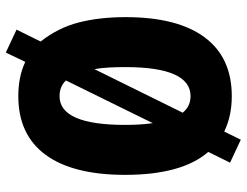

<svg xmlns="http://www.w3.org/2000/svg" viewBox="-114 -733 849 661"><g transform="rotate(90 310.5 -402.5)"><path d="M582 -409Q582 -229 513 -135Q444 -41 311 -41Q244 -41 193 -65L161 2L82 -35L123 -118Q76 -177 57.5 -248.5Q39 -320 39 -410Q39 -589 108.5 -682.5Q178 -776 311 -776Q379 -776 433 -750L461 -807L540 -770L503 -695Q543 -649 562.5 -577Q582 -505 582 -409ZM211 -409Q211 -378 212.5 -352Q214 -326 218 -303L368 -607Q346 -634 311 -634Q211 -634 211 -409ZM410 -409Q410 -462 404 -504L257 -205Q278 -183 311 -183Q410 -183 410 -409Z"/></g></svg>

Font: Noto Sans Tamil UI ExtraCondensed Black
Style: Regular
Weight: 900
Width: 2
Designer: Jelle Bosma - Monotype Design Team
Foundry: Monotype Imaging Inc.
Version: Version 2.004; ttfautohint (v1.8.4.7-5d5b)